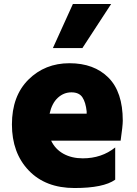

<svg xmlns="http://www.w3.org/2000/svg" viewBox="-20 -905 688 966"><path d="M597.7 -297.9Q597.7 -272.5 586.9 -197.3H237.3Q257.8 -154.3 299.3 -131.3Q340.8 -108.4 396.5 -108.4Q491.2 -108.4 559.6 -163.1V-1Q501 41 355 41Q209 41 124.5 -47.4Q40 -135.7 40 -278.8Q40 -421.9 123 -504.4Q206.1 -586.9 329.6 -586.9Q453.1 -586.9 525.4 -514.6Q597.7 -442.4 597.7 -297.9ZM229.5 -333H416V-344.7Q411.1 -390.6 394.5 -415.5Q377.9 -440.4 339.4 -440.4Q300.8 -440.4 271 -413.1Q241.2 -385.7 229.5 -333ZM246.1 -663.1 346.7 -884.8H539.1L394.5 -663.1Z"/></svg>

Font: GenEi M Gothic v2 Black
Style: Regular
Weight: 900
Version: Version 2.0